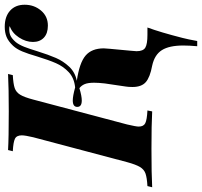

<svg xmlns="http://www.w3.org/2000/svg" viewBox="-82 -621 852 810"><g transform="rotate(-90 344.0 -216.0)"><path d="M729 -538Q729 -498 704.5 -469Q680 -440 641 -440Q608 -440 590 -457Q572 -474 572 -503Q572 -533 591 -562Q610 -591 639 -601Q635 -603 626 -603Q608 -603 596 -596.5Q584 -590 571 -575Q560 -561 551.5 -539.5Q543 -518 533 -485Q518 -437 504.5 -406Q491 -375 467.5 -350Q444 -325 408 -318Q484 -307 514.5 -281Q545 -255 545 -204Q545 -197 543 -177L535 -91Q533 -73 533 -66Q533 -38 548 -29Q563 -20 602 -20H633Q613 34 589 128Q583 151 576 190H554Q557 157 557 131Q557 72 537.5 41Q518 10 472 0Q423 -9 402.5 -27Q382 -45 382 -83Q382 -101 384 -112L397 -200Q400 -227 400 -245Q400 -271 394 -285Q388 -299 377 -307Q344 -297 325 -297Q298 -297 298 -316Q298 -335 325 -335Q344 -335 380 -325Q420 -329 444.5 -352Q469 -375 482.5 -406Q496 -437 511 -486Q522 -524 532 -548Q542 -572 556 -587Q575 -607 593.5 -614.5Q612 -622 636 -622Q679 -622 704 -599.5Q729 -577 729 -538ZM215 -57Q215 -36 229.5 -29Q244 -22 283 -20L279 0Q224 -3 122 -3Q13 -3 -41 0L-36 -20Q-1 -22 16.5 -28Q34 -34 44.5 -51.5Q55 -69 65 -106L170 -502Q178 -536 178 -550Q178 -572 163.5 -579Q149 -586 111 -588L116 -608Q167 -605 279 -605Q376 -605 437 -608L432 -588Q395 -586 377.5 -580Q360 -574 349.5 -557Q339 -540 329 -502L224 -106Q215 -68 215 -57Z"/></g></svg>

Font: Playfair Display SC
Style: Bold Italic
Weight: 700
Italic angle: -14°
Designer: Claus Eggers Sørensen
Foundry: Claus Eggers Sørensen
Version: Version 1.200; ttfautohint (v1.6)